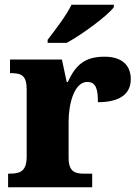

<svg xmlns="http://www.w3.org/2000/svg" viewBox="-20 -786 584 806"><path d="M180 -619V-606H260C326 -642 433 -721 458 -756V-766H280C259 -721 209 -657 180 -619ZM14 0H367V-57H333C295 -57 268 -65 268 -124V-276C268 -353 293 -442 346 -442C383 -442 391 -412 391 -357C475 -357 529 -386 529 -454C529 -508 496 -548 419 -548C339 -548 298 -516 265 -442H260L240 -536H22V-479H25C69 -479 92 -470 92 -411V-129C92 -66 64 -57 19 -57H14Z"/></svg>

Font: Noto Serif Gurmukhi ExtraBold
Style: Regular
Weight: 800
Designer: Vaibhav Singh and the Monotype Design Team
Foundry: Monotype Imaging Inc.
Version: Version 2.004